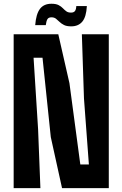

<svg xmlns="http://www.w3.org/2000/svg" viewBox="-20 -978 636 998"><path d="M51 0V-800H283L341 -545.5L397.5 -123H442L416.5 -466L405.5 -800H545.5V0H302.5L244 -265.5L201 -678H154.5L178 -306L190 0ZM376.5 -946.5H431.5Q428.5 -890.5 408 -865.8Q387.5 -841 350 -841Q326.5 -841 312.8 -848Q299 -855 289.5 -864.2Q280 -873.5 270.8 -880.8Q261.5 -888 247.5 -888Q232 -888 226.2 -877.8Q220.5 -867.5 218 -847.5H163Q167.5 -905.5 187.8 -932Q208 -958.5 247.5 -958.5Q271 -958.5 284.5 -951.5Q298 -944.5 306.8 -935.2Q315.5 -926 324.8 -919.2Q334 -912.5 349 -912.5Q364 -912.5 370 -921.2Q376 -930 376.5 -946.5Z"/></svg>

Font: Big Shoulders Thin ExtraBold
Style: Regular
Weight: 800
Version: Version 2.002